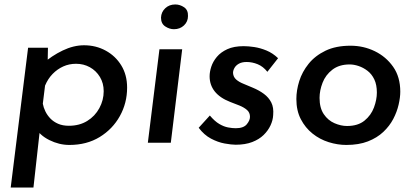

<svg xmlns="http://www.w3.org/2000/svg" viewBox="-20 -640 1857 861"><path d="M291 10Q245 10 201 -12Q157 -34 139 -69L163 -95L130 201H28L106 -426H195L193 -324L170 -353Q212 -390 261 -413.5Q310 -437 357 -437Q410 -437 454 -413Q498 -389 524 -346.5Q550 -304 550 -247Q550 -178 517.5 -119.5Q485 -61 427 -25.5Q369 10 291 10ZM289 -76Q336 -76 371 -97.5Q406 -119 425.5 -155Q445 -191 445 -231Q445 -267 428 -295Q411 -323 383 -338.5Q355 -354 321 -354Q290 -354 263.5 -342Q237 -330 216 -308.5Q195 -287 182 -256L172 -175Q175 -158 183.5 -140.5Q192 -123 206 -108.5Q220 -94 240.5 -85Q261 -76 289 -76Z M695 -419H797L746 0H643ZM702 -561Q703 -586 721 -603Q739 -620 766 -620Q787 -620 805.5 -607.5Q824 -595 823 -568Q823 -543 805 -526Q787 -509 760 -509Q740 -509 721 -521.5Q702 -534 702 -561Z M1037 9Q1018 9 987.5 3.5Q957 -2 926 -18.5Q895 -35 871 -67L921 -122Q943 -96 963.5 -84Q984 -72 1003 -68.5Q1022 -65 1037 -65Q1072 -65 1086.5 -82.5Q1101 -100 1101 -116Q1101 -135 1088 -146.5Q1075 -158 1054.5 -166.5Q1034 -175 1012 -183Q966 -201 943 -230Q920 -259 920 -298Q920 -318 927.5 -341Q935 -364 952.5 -385Q970 -406 999.5 -419.5Q1029 -433 1073 -433Q1094 -433 1120.5 -429Q1147 -425 1175 -413.5Q1203 -402 1227 -379L1179 -318Q1160 -342 1135.5 -352Q1111 -362 1086 -362Q1065 -362 1051.5 -354.5Q1038 -347 1031.5 -335.5Q1025 -324 1025 -313Q1026 -295 1039 -283.5Q1052 -272 1072.5 -264Q1093 -256 1113 -247Q1142 -235 1163.5 -219Q1185 -203 1196.5 -180.5Q1208 -158 1205 -124Q1204 -101 1193 -77.5Q1182 -54 1162 -34.5Q1142 -15 1111 -3Q1080 9 1037 9Z M1533 10Q1494 10 1454 -2.5Q1414 -15 1381.5 -41Q1349 -67 1329 -105.5Q1309 -144 1309 -196Q1309 -235 1322 -276.5Q1335 -318 1364 -354Q1393 -390 1439.5 -412.5Q1486 -435 1552 -435Q1610 -435 1660.5 -410.5Q1711 -386 1743 -340.5Q1775 -295 1775 -229Q1775 -203 1767.5 -170.5Q1760 -138 1743.5 -106.5Q1727 -75 1699 -48.5Q1671 -22 1630 -6Q1589 10 1533 10ZM1536 -75Q1585 -75 1614.5 -99Q1644 -123 1657 -158Q1670 -193 1670 -225Q1670 -260 1658.5 -284Q1647 -308 1628 -322.5Q1609 -337 1588 -344Q1567 -351 1548 -351Q1501 -351 1470.5 -327.5Q1440 -304 1426.5 -269Q1413 -234 1413 -201Q1413 -156 1432 -128Q1451 -100 1480 -87.5Q1509 -75 1536 -75Z"/></svg>

Font: Josefin Sans Thin Medium
Style: Italic
Weight: 500
Italic angle: -7°
Version: Version 2.000